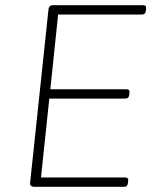

<svg xmlns="http://www.w3.org/2000/svg" viewBox="-20 -720 586 740"><path d="M111 0Q104 0 99.5 -4Q95 -8 96 -15L167 -685Q168 -692 172 -696Q176 -700 183 -700H531Q538 -700 541 -697Q544 -694 543 -686L542 -678Q541 -671 537.5 -667.5Q534 -664 526 -664H204L174 -376H467Q474 -376 477 -373Q480 -370 479 -362L478 -354Q477 -347 473.5 -343.5Q470 -340 462 -340H170L138 -36H462Q469 -36 472 -33Q475 -30 474 -22L473 -14Q472 -7 468.5 -3.5Q465 0 457 0Z"/></svg>

Font: Asap Thin
Style: Italic
Weight: 250
Italic angle: -6°
Designer: Pablo Cosgaya
Foundry: Omnibus-Type
Version: Version 3.001